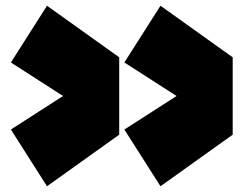

<svg xmlns="http://www.w3.org/2000/svg" viewBox="-20 -653 850 670"><path d="M200 -318 18 -435 144 -633 396 -453V-183L144 -3L18 -201ZM414 -435 540 -633 792 -453V-183L540 -3L414 -201L596 -318Z"/></svg>

Font: Gasoek One
Style: Regular
Weight: 400
Designer: Jiashuo Zhang
Foundry: JAMO
Version: Version 1.000; ttfautohint (v1.8.4.7-5d5b);gftools[0.9.29]